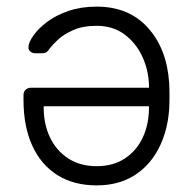

<svg xmlns="http://www.w3.org/2000/svg" viewBox="-20 -550 586 580"><path d="M272 -530Q369 -530 426.5 -466.5Q484 -403 491 -300Q492 -285 492 -260Q492 -235 491 -220Q486 -152 458.5 -100Q431 -48 384 -19Q337 10 272 10Q203 10 153.5 -21Q104 -52 77.5 -110Q51 -168 51 -248V-263Q51 -273 57.5 -279Q64 -285 74 -285H430Q430 -285 430 -289Q430 -293 430 -295Q428 -341 409 -381Q390 -421 355.5 -446.5Q321 -472 272 -472Q230 -472 201 -459Q172 -446 155.5 -430.5Q139 -415 133 -407Q124 -394 119 -391.5Q114 -389 103 -389H87Q78 -389 71.5 -394.5Q65 -400 66 -409Q67 -423 81.5 -443.5Q96 -464 122.5 -484Q149 -504 187 -517Q225 -530 272 -530ZM430 -229H112V-225Q112 -175 131 -135Q150 -95 186 -71.5Q222 -48 272 -48Q322 -48 357.5 -71.5Q393 -95 411.5 -135Q430 -175 430 -225Z"/></svg>

Font: Rubik Light Light
Style: Regular
Weight: 300
Version: Version 2.101